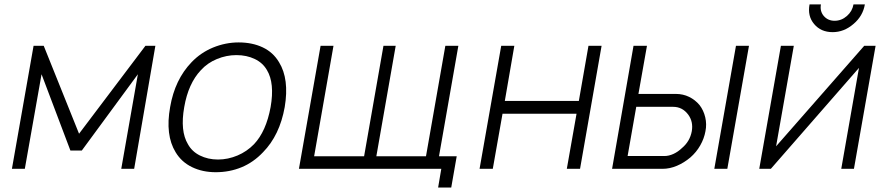

<svg xmlns="http://www.w3.org/2000/svg" viewBox="-20 -772 4036 878"><path d="M690.5 -562.5 593.5 0H534.5L610.5 -432.5L354 -83.5H302L170 -432.5L93.5 0H34.5L133.5 -562.5H180L341.5 -160.5L645 -562.5Z M783 -76Q735 -154.5 758 -282.5Q779.5 -408 856 -487.5Q897.5 -531 954 -554.5Q1011.5 -578 1071.5 -578Q1133.5 -578 1181.2 -555.5Q1229 -533 1256 -487.5Q1303.5 -410.5 1282 -282.5Q1259 -153.5 1183 -76Q1139 -29.5 1084.2 -7Q1029.5 15.5 966.5 15.5Q906 15.5 858 -7.8Q810 -31 783 -76ZM1201 -451Q1182 -484.5 1145 -502.2Q1108 -520 1061 -520Q1015.5 -520 972.2 -502.2Q929 -484.5 898.5 -451Q841 -390 822.5 -282.5Q803 -173 839.5 -112.5Q848.5 -96 862.2 -83Q876 -70 894 -61Q912 -52 933 -47.2Q954 -42.5 977 -42.5Q999.5 -42.5 1022.2 -47.2Q1045 -52 1066.2 -61Q1087.5 -70 1106.5 -83Q1125.5 -96 1141.5 -112.5Q1197 -171 1217.5 -282.5Q1236.5 -391.5 1201 -451Z M2068.5 -57.5 2043.5 85.5H1983.5L1998 0H1347L1446 -562.5H1505L1416.5 -57.5H1645L1733.5 -562.5H1789.5L1701 -57.5H1928L2016.5 -562.5H2076L1987.5 -57.5Z M2731 -562.5 2632.5 0H2572L2616.5 -252H2278L2233.5 0H2173L2272 -562.5H2332L2288.5 -310.5H2627L2671 -562.5Z M2938.5 -562.5 2899.5 -342.5H3070.5Q3103.5 -342.5 3131.2 -329Q3159 -315.5 3179 -291.5Q3197.5 -267.5 3205 -235.8Q3212.5 -204 3206 -172Q3200 -138.5 3182.2 -107.2Q3164.5 -76 3137 -52Q3108.5 -28 3075.8 -14Q3043 0 3010 0H2779L2877 -562.5ZM3405 -562.5 3306 0H3246.5L3345.5 -562.5ZM2850 -58.5H3018.5Q3038.5 -58.5 3059.8 -68.2Q3081 -78 3098.5 -95Q3135 -125.5 3143.5 -172Q3151 -215.5 3127 -248Q3100.5 -283.5 3058 -283.5H2889.5Z M3935 -752Q3926 -698.5 3882.5 -662Q3839.5 -625 3787.5 -625Q3734 -625 3703 -662Q3672 -698.5 3682 -752H3734Q3728.5 -721 3747 -699Q3766 -677 3796.5 -677Q3828 -677 3853 -699Q3877.5 -720.5 3883 -752ZM3885 0H3827L3908 -461.5L3505 0H3452L3551 -562.5H3610L3529 -103L3932 -562.5H3984Z"/></svg>

Font: Russisch Sans Light
Style: Italic
Weight: 300
Italic angle: -10°
Designer: Michael Sharanda (font) & Cristiano Sobral (main changes)
Foundry: Michael Sharanda
Version: Version 2.00;September 8, 2020;FontCreator 13.0.0.2681 64-bi